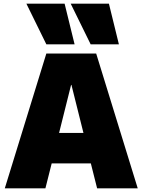

<svg xmlns="http://www.w3.org/2000/svg" viewBox="-20 -1020 772 1040"><path d="M231 -730H501L726 0H506L472 -135H260L226 0H6ZM432 -300 367 -560H365L300 -300ZM123 -1000H330L384 -780H231ZM570 -1000 624 -780H471L363 -1000Z"/></svg>

Font: Enso Black
Style: Regular
Weight: 900
Designer: Coji Morishita
Foundry: UNDERFOREST DESIGN
Version: Version 1.000